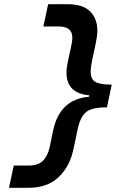

<svg xmlns="http://www.w3.org/2000/svg" viewBox="-20 -777 640 921"><path d="M301 -757Q378 -757 412.5 -722Q447 -687 447 -630Q447 -605 439 -567.5Q431 -530 423 -493Q415 -456 415 -432Q415 -397 437.5 -384Q460 -371 516 -371L493 -262Q446 -262 418.5 -253Q391 -244 376 -220.5Q361 -197 352 -155L332 -60Q315 21 261.5 72.5Q208 124 114 124H23L46 17H120Q163 17 186 -6Q209 -29 218 -70L235 -152Q267 -301 407 -313L408 -320Q299 -329 299 -429Q299 -452 306 -484.5Q313 -517 320 -548Q327 -579 327 -596Q327 -650 262 -650H188L211 -757Z"/></svg>

Font: Geist Mono SemiBold
Style: Italic
Weight: 600
Italic angle: -12°
Monospace: yes
Designer: Basement.studio, Andrés Briganti, Mateo Zaragoza
Foundry: Basement.studio, Vercel, Andrés Briganti, Guido Ferreyra, Mateo Zaragoza
Version: Version 1.500; ttfautohint (v1.8.4.7-5d5b)